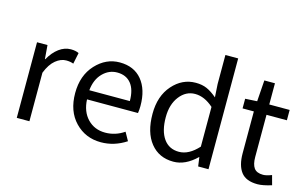

<svg xmlns="http://www.w3.org/2000/svg" viewBox="-96 -1058 2130 1332"><g transform="rotate(15 969.0 -391.5)"><path d="M91.8 0V-543H167L174.8 -444.3H177.7Q207 -497.1 247.1 -526.9Q287.1 -556.6 332 -556.6Q367.2 -556.6 389.6 -544.9L373 -464.8Q350.6 -473.6 320.3 -473.6Q282.2 -473.6 245.1 -443.4Q208 -413.1 182.6 -348.6V0Z M698.2 12.7Q586.9 12.7 512.7 -64.5Q438.5 -141.6 438.5 -271.5Q438.5 -398.4 511.7 -477.5Q585 -556.6 683.6 -556.6Q786.1 -556.6 842.8 -488.3Q899.4 -419.9 899.4 -301.8Q899.4 -275.4 895.5 -250H529.3Q533.2 -163.1 583 -111.3Q632.8 -59.6 710 -59.6Q783.2 -59.6 845.7 -102.5L878.9 -43Q793.9 12.7 698.2 12.7ZM528.3 -315.4H819.3Q819.3 -397.5 784.2 -440.9Q749 -484.4 684.6 -484.4Q625 -484.4 580.6 -439Q536.1 -393.6 528.3 -315.4Z M1218.8 12.7Q1115.2 12.7 1054.7 -62.5Q994.1 -137.7 994.1 -271.5Q994.1 -399.4 1063.5 -478Q1132.8 -556.6 1229.5 -556.6Q1275.4 -556.6 1309.6 -541.5Q1343.8 -526.4 1382.8 -493.2L1377 -586.9V-795.9H1468.8V0H1394.5L1385.7 -64.5H1383.8Q1304.7 12.7 1218.8 12.7ZM1377 -137.7V-422.9Q1312.5 -480.5 1245.1 -480.5Q1178.7 -480.5 1133.8 -422.4Q1088.9 -364.3 1088.9 -272.5Q1088.9 -173.8 1127.9 -118.7Q1167 -63.5 1238.3 -63.5Q1309.6 -63.5 1377 -137.7Z M1823.2 12.7Q1740.2 12.7 1704.6 -34.2Q1668.9 -81.1 1668.9 -168V-468.8H1587.9V-538.1L1672.9 -543L1683.6 -695.3H1759.8V-543H1906.2V-468.8H1759.8V-166Q1759.8 -113.3 1778.8 -86.9Q1797.9 -60.5 1843.8 -60.5Q1867.2 -60.5 1905.3 -75.2L1923.8 -6.8Q1861.3 12.7 1823.2 12.7Z"/></g></svg>

Font: irohakakuC Regular
Style: Regular
Weight: 400
Designer: [Source Han Sans]
Ryoko NISHIZUKA Ë•øÂ°öÊ∂ºÂ≠ê (kana & ideographs); Paul D. Hunt (Latin, Greek & Cyrillic); Wenlong ZHAN
Version: Version 1.001.20160904